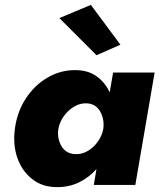

<svg xmlns="http://www.w3.org/2000/svg" viewBox="-20 -757 653 786"><path d="M223 -683 352 -737 473 -574 375 -531ZM41 -230Q50 -299 85.5 -353.5Q121 -408 174 -439Q227 -470 287 -470Q340 -470 375 -445Q410 -420 429 -379L443 -460H613L534 0H364L375 -65Q345 -31 304.5 -11Q264 9 216 9Q156 10 113.5 -22.5Q71 -55 51.5 -109.5Q32 -164 41 -230ZM219 -230Q213 -191 231.5 -159Q250 -127 290 -126Q316 -125 340 -139.5Q364 -154 381 -178Q398 -202 403 -230Q408 -270 389.5 -301.5Q371 -333 334 -334Q307 -335 282.5 -320Q258 -305 241 -281Q224 -257 219 -230Z"/></svg>

Font: Jost* Heavy
Style: Italic
Weight: 800
Italic angle: -10°
Version: Version 3.7